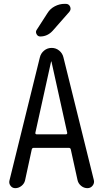

<svg xmlns="http://www.w3.org/2000/svg" viewBox="-20 -980 540 1000"><path d="M246.1 -659.2 164.1 -288.1Q163.1 -285.2 165.5 -282.7Q168 -280.3 170.9 -280.3H323.2Q326.2 -280.3 328.6 -282.7Q331.1 -285.2 330.1 -288.1L248 -659.2Q248 -660.2 247.1 -660.2Q246.1 -660.2 246.1 -659.2ZM59.6 0Q43.9 0 34.7 -12.7Q25.4 -25.4 29.3 -40L187.5 -680.7Q192.4 -702.1 209.5 -716.3Q226.6 -730.5 249 -730.5Q271.5 -730.5 288.6 -716.3Q305.7 -702.1 310.5 -680.7L468.8 -42Q472.7 -26.4 462.4 -13.2Q452.1 0 435.5 0Q417 0 402.3 -12.2Q387.7 -24.4 383.8 -42L348.6 -202.1Q346.7 -210 337.9 -210H156.2Q147.5 -210 145.5 -202.1L110.4 -40Q106.4 -23.4 91.8 -11.7Q77.1 0 59.6 0ZM316.4 -960H322.3Q338.9 -960 345.2 -945.3Q351.6 -930.7 340.8 -918L254.9 -820.3Q227.5 -790 189.5 -790Q176.8 -790 170.4 -802.2Q164.1 -814.5 170.9 -824.2L227.5 -912.1Q241.2 -934.6 265.6 -947.3Q290 -960 316.4 -960Z"/></svg>

Font: Rounded Mgen+ 1m regular
Style: Regular
Weight: 400
Designer: [Source Han Sans]
Ryoko NISHIZUKA  (kana & ideographs); Paul D. Hunt (Latin, Greek & Cyrillic); Wenlong ZHANG  (bopomofo
Version: Version 1.059.20150602